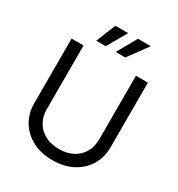

<svg xmlns="http://www.w3.org/2000/svg" viewBox="-218 -1082 1147 1235"><g transform="rotate(30 356.0 -464.0)"><path d="M356.4 11.7Q270.5 11.7 206.8 -22Q143.1 -55.7 107.9 -114.3Q72.8 -172.9 72.8 -247.1V-727.5H161.6V-253.9Q161.6 -201.2 185.1 -159.9Q208.5 -118.7 252.2 -95Q295.9 -71.3 356.4 -71.3Q417 -71.3 460.4 -95Q503.9 -118.7 527.3 -159.9Q550.8 -201.2 550.8 -253.9V-727.5H639.6V-247.1Q639.6 -172.4 604.5 -114Q569.3 -55.7 505.6 -22Q441.9 11.7 356.4 11.7ZM287.1 -794.9H217.3L275.4 -939.9H370.6ZM432.6 -794.9H361.3L443.4 -939.9H538.6Z"/></g></svg>

Font: Inter 28pt
Style: Regular
Weight: 400
Designer: Rasmus Andersson
Foundry: rsms
Version: Version 4.001;git-66647c0bb